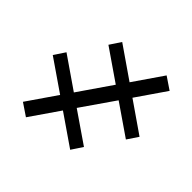

<svg xmlns="http://www.w3.org/2000/svg" viewBox="-181 -902 1088 1088"><g transform="rotate(45 363.0 -358.0)"><path d="M471 -431.5 333.5 -233 519 -105.5 475 -39 288.5 -167.5 167.5 8 93.5 -42 215 -218.5 25.5 -349 69.5 -415 260 -283.5 397 -482.5 207.5 -613 251.5 -679.5 442.5 -547.5 563.5 -723.5 637.5 -673.5 516 -497 701 -369 657 -303.5Z"/></g></svg>

Font: Lato
Style: Regular
Weight: 400
Designer: Lukasz Dziedzic with Adam Twardoch and Botio Nikoltchev
Foundry: tyPoland Lukasz Dziedzic
Version: Version 2.015; 2015-08-06; http://www.latofonts.com/